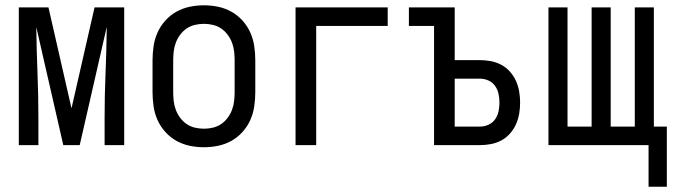

<svg xmlns="http://www.w3.org/2000/svg" viewBox="-20 -548 2540 725"><path d="M51 0V-520H163L250 -139L337 -520H449V0H375V-104Q375 -188 378.5 -271.5Q382 -355 383 -438V-446L281 0H219L117 -446Q118 -360 121.5 -274.5Q125 -189 125 -104V0Z M750 8Q723 8 696.5 2.5Q670 -3 646.5 -16Q623 -29 604.5 -49.5Q586 -70 575 -94.5Q564 -119 560 -146Q556 -173 556 -200V-320Q556 -347 560 -374Q564 -401 575 -425.5Q586 -450 604.5 -470.5Q623 -491 646.5 -504Q670 -517 696.5 -522.5Q723 -528 750 -528Q777 -528 803.5 -522.5Q830 -517 853.5 -504Q877 -491 895.5 -470.5Q914 -450 925 -425.5Q936 -401 940 -374Q944 -347 944 -320V-200Q944 -173 940 -146Q936 -119 925 -94.5Q914 -70 895.5 -49.5Q877 -29 853.5 -16Q830 -3 803.5 2.5Q777 8 750 8ZM750 -62Q767 -62 784 -66Q801 -70 815 -79.5Q829 -89 839.5 -103Q850 -117 856 -133Q862 -149 864 -166Q866 -183 866 -200V-320Q866 -337 864 -354Q862 -371 856 -387Q850 -403 839.5 -417Q829 -431 815 -440.5Q801 -450 784 -454Q767 -458 750 -458Q733 -458 716 -454Q699 -450 685 -440.5Q671 -431 660.5 -417Q650 -403 644 -387Q638 -371 636 -354Q634 -337 634 -320V-200Q634 -183 636 -166Q638 -149 644 -133Q650 -117 660.5 -103Q671 -89 685 -79.5Q699 -70 716 -66Q733 -62 750 -62Z M1096 0V-520H1444V-450H1174V0Z M1619 0V-450H1524V-520H1697V-321H1792Q1813 -321 1834 -317Q1855 -313 1873.5 -303Q1892 -293 1906 -277Q1920 -261 1928.5 -242Q1937 -223 1940.5 -202Q1944 -181 1944 -161Q1944 -140 1940.5 -119Q1937 -98 1928.5 -79Q1920 -60 1906 -44Q1892 -28 1873.5 -18Q1855 -8 1834 -4Q1813 0 1792 0ZM1697 -70H1792Q1809 -70 1824.5 -77Q1840 -84 1849.5 -97.5Q1859 -111 1862.5 -127.5Q1866 -144 1866 -160Q1866 -177 1862.5 -193.5Q1859 -210 1849.5 -223.5Q1840 -237 1824.5 -244Q1809 -251 1792 -251H1697Z M2429 157V0H2051V-520H2123V-70H2214V-520H2286V-70H2377V-520H2449V-70H2498V157Z"/></svg>

Font: Moesevka
Style: Regular
Weight: 400
Monospace: yes
Designer: Belleve Invis
Foundry: Belleve Invis
Version: Version 32.5.0; ttfautohint (v1.8.4)